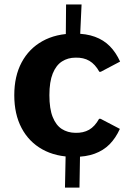

<svg xmlns="http://www.w3.org/2000/svg" viewBox="-20 -688 585 854"><path d="M272.5 -507.8 273.9 -668H342.8L335.4 -507.8ZM269 146.5 272.5 -24.9H336.4L333.5 146.5ZM310.1 9.8Q228 9.8 168.2 -23.7Q108.4 -57.1 75.9 -118.7Q43.5 -180.2 43.5 -264.6Q43.5 -349.1 76.2 -410.4Q108.9 -471.7 168.9 -505.1Q229 -538.6 311 -538.6Q363.8 -538.6 402.3 -524.4Q440.9 -510.3 468.3 -482.7Q495.6 -455.1 514.2 -414.1L428.2 -368.7H421.9Q403.3 -402.3 377.4 -417.5Q351.6 -432.6 315.9 -431.6Q282.2 -431.6 255.9 -414.8Q229.5 -397.9 214.6 -361.1Q199.7 -324.2 199.7 -264.6Q199.7 -204.1 214.4 -167.5Q229 -130.9 254.9 -114.3Q280.8 -97.7 314.9 -97.2Q350.6 -96.2 376.2 -110.8Q401.9 -125.5 420.9 -159.7H427.2L513.2 -114.7Q494.6 -73.7 467.3 -46.1Q439.9 -18.6 401.1 -4.4Q362.3 9.8 310.1 9.8Z"/></svg>

Font: Comme
Style: Bold
Weight: 700
Version: Version 1.000;gftools[0.9.27]